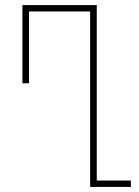

<svg xmlns="http://www.w3.org/2000/svg" viewBox="-20 -734 544 754"><path d="M334 0H494V-25H360V-714H68V-407H94V-689H334Z"/></svg>

Font: Noto Sans Georgian ExtraCondensed Thin
Style: Regular
Weight: 100
Width: 2
Designer: Monotype Design Team, Akaki Razmadze
Foundry: Google LLC
Version: Version 2.005